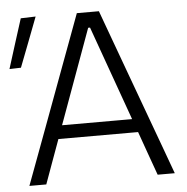

<svg xmlns="http://www.w3.org/2000/svg" viewBox="-61 -764 795 815"><g transform="rotate(-5 336.0 -357.0)"><path d="M31.5 0Q53 -57.5 76.5 -121Q100 -184.5 121.5 -242L212 -486.5Q236.5 -552 256.2 -605.5Q276 -659 296 -713H390Q410 -658 429.5 -605Q449 -552 473 -486L563 -240.5Q584.5 -181.5 607.5 -119.2Q630.5 -57 651 0H578Q561.5 -45.5 544.5 -93.5Q527.5 -141.5 511 -187.5H171.5Q154.5 -141 137.2 -93.2Q120 -45.5 103.5 0ZM199 -263.5Q196 -254.5 192 -244.5H490.5Q488 -252.5 485 -260L346.5 -647H338.5ZM-9.5 -501.5Q7 -554.5 23.8 -607.5Q40.5 -660.5 57 -712L120.5 -714Q100 -660.5 80 -608Q60 -555.5 39.5 -503Z"/></g></svg>

Font: Commissioner Light
Style: Regular
Weight: 300
Designer: Kostas Bartsokas
Foundry: Kostas Bartsokas
Version: Version 1.000; ttfautohint (v1.8.3)